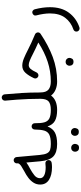

<svg xmlns="http://www.w3.org/2000/svg" viewBox="622 -1290 943 2227"><g transform="rotate(-90 1093.5 -176.5)"><path d="M66.4 -181.6Q66.4 -223.6 87.2 -257.3Q107.9 -291 143.1 -318.1Q178.2 -345.2 220.2 -366.2Q252.4 -383.3 279.5 -401.1Q306.6 -418.9 313 -439L312 -449.2Q310.5 -464.4 320.3 -476.1Q330.1 -487.8 345.2 -489.3Q360.4 -490.7 372.1 -481Q383.8 -471.2 385.3 -456.1L409.7 -187Q415 -129.9 429.4 -102.5Q443.8 -75.2 470 -66.9Q496.1 -58.6 536.6 -58.6H537.1Q552.7 -58.6 563 -48.1Q573.2 -37.6 573.2 -22Q573.2 -6.8 563 3.9Q552.7 14.6 537.1 14.6H536.6Q438 14.6 392.1 -29.8Q346.2 -74.2 336.4 -180.2L321.8 -341.8Q306.6 -330.6 288.8 -320.3Q271 -310.1 251.5 -299.8Q208 -276.4 174.1 -249.3Q140.1 -222.2 140.1 -184.6Q140.1 -151.4 174.1 -134.8Q208 -118.2 268.6 -118.2Q287.1 -118.2 309.1 -121.1Q323.7 -123.5 335.9 -114.3Q348.1 -105 350.1 -89.8Q352.5 -75.2 343.3 -63Q334 -50.8 318.8 -48.8Q292.5 -44.9 268.6 -44.9Q175.3 -44.9 120.8 -80.1Q66.4 -115.2 66.4 -181.6Z M500 -22Q500 -37.6 511 -48.1Q522 -58.6 537.1 -58.6Q608.9 -58.6 644.3 -75.9Q679.7 -93.3 691.9 -134.3Q704.1 -175.3 704.6 -246.1Q705.6 -263.2 717 -272.7Q728.5 -282.2 743.7 -281.2Q759.3 -280.3 769 -268.8Q778.8 -257.3 777.8 -242.7Q776.9 -174.3 788.1 -133.8Q799.3 -93.3 832.8 -75.9Q866.2 -58.6 932.6 -58.6H933.1Q948.7 -58.6 959 -48.1Q969.2 -37.6 969.2 -22Q969.2 -6.8 959 3.9Q948.7 14.6 933.1 14.6H932.6Q851.6 14.6 805.9 -10.5Q760.3 -35.6 740.7 -96.7Q715.8 -35.2 668.2 -10.3Q620.6 14.6 537.1 14.6Q522 14.6 511 3.9Q500 -6.8 500 -22ZM631.3 218.8Q631.3 202.1 643.8 188.7Q656.2 175.3 676.3 175.3Q690.4 175.3 700 181.2Q709.5 187 714.8 195.3Q722.2 206.5 722.2 219.2Q722.2 233.4 712.9 250Q703.6 266.6 676.3 266.1Q657.7 266.1 648.2 258.1Q638.7 250 634.8 239.3Q631.3 229.5 631.3 218.8ZM447.3 220.7Q447.3 204.1 459.7 190.9Q472.2 177.7 492.7 177.7Q506.3 177.7 515.9 183.3Q525.4 189 531.2 197.8Q538.1 209.5 538.1 221.2Q538.1 235.8 528.8 252.2Q519.5 268.6 492.2 268.6Q473.6 268.6 464.1 260.3Q454.6 252 450.7 241.2Q447.3 232.4 447.3 220.7Z M896.5 -22Q896.5 -37.6 907.2 -48.1Q918 -58.6 933.1 -58.6Q1002 -58.6 1031.5 -85Q1061 -111.3 1061 -180.2Q1061 -255.4 1058.3 -321.8Q1055.7 -388.2 1051 -453.1Q1046.4 -518.1 1039.6 -587.9Q1038.1 -603 1047.9 -614.7Q1057.6 -626.5 1072.8 -627.9Q1087.4 -629.4 1099.4 -619.6Q1111.3 -609.9 1112.8 -594.7Q1122.6 -490.7 1128.4 -394.8Q1134.3 -298.8 1134.3 -186Q1134.8 -183.1 1134.8 -180.2Q1134.8 -113.3 1167.5 -85.9Q1200.2 -58.6 1261.7 -58.6H1262.2Q1277.8 -58.6 1288.1 -48.1Q1298.3 -37.6 1298.3 -22Q1298.3 -6.8 1288.1 3.9Q1277.8 14.6 1262.2 14.6H1261.7Q1211.4 14.6 1168.9 -2.7Q1126.5 -20 1098.6 -55.7Q1072.8 -20.5 1030.5 -2.9Q988.3 14.6 933.1 14.6Q918 14.6 907.2 3.9Q896.5 -6.8 896.5 -22Z M1445.3 -389.6Q1484.4 -389.6 1530.5 -370.6Q1576.7 -351.6 1631.8 -322.8Q1666.5 -304.7 1710.4 -284.7Q1754.4 -264.6 1808.6 -241.7Q1818.4 -237.8 1824.7 -228Q1831.1 -218.3 1831.1 -208Q1831.1 -188.5 1814 -176.8Q1679.2 -85.9 1544.4 -35.6Q1409.7 14.6 1262.2 14.6Q1247.1 14.6 1236.1 3.7Q1225.1 -7.3 1225.1 -22Q1225.1 -36.6 1236.1 -47.6Q1247.1 -58.6 1262.2 -58.6Q1379.4 -58.6 1490.5 -95Q1601.6 -131.3 1713.9 -203.6Q1676.8 -220.2 1644.8 -234.9Q1612.8 -249.5 1585.4 -264.2Q1539.6 -288.1 1507.1 -301.5Q1474.6 -314.9 1451.7 -314.9Q1427.2 -314.9 1408.2 -293.7Q1389.2 -272.5 1366.7 -223.6Q1361.8 -211.4 1345.7 -204.8Q1329.6 -198.2 1314 -208Q1303.2 -214.8 1298.6 -227.8Q1293.9 -240.7 1300.3 -254.4Q1329.6 -316.9 1363 -353.3Q1396.5 -389.6 1445.3 -389.6ZM1444.3 156.7Q1444.3 140.1 1456.8 126.7Q1469.2 113.3 1489.7 113.3Q1503.9 113.3 1513.4 119.1Q1522.9 125 1528.3 133.3Q1535.6 144.5 1535.6 157.2Q1535.6 171.4 1526.1 188Q1516.6 204.6 1489.3 204.6Q1471.2 204.6 1461.4 196.3Q1451.7 188 1447.8 177.2Q1444.3 165 1444.3 156.7Z M2050.8 -270.5Q2068.4 -277.3 2082 -268.3Q2095.7 -259.3 2099.1 -245.6Q2123.5 -151.9 2123.5 -68.4Q2123.5 65.4 2059.3 151.6Q1995.1 237.8 1888.7 273.4Q1872.6 278.3 1859.4 270.5Q1846.2 262.7 1842.3 249.5Q1837.4 232.4 1845.2 220Q1853 207.5 1865.2 203.6Q1951.2 174.3 2001.2 107.4Q2051.3 40.5 2051.3 -68.4Q2051.3 -104.5 2045.4 -144.3Q2039.6 -184.1 2028.3 -227.1Q2023.9 -243.7 2032 -255.1Q2040 -266.6 2050.8 -270.5Z"/></g></svg>

Font: Mikhak-DS1-FD Regular
Style: Regular
Weight: 400
Designer: Amin Abedi
Version: Version 3.2